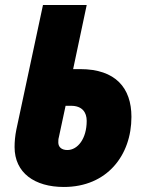

<svg xmlns="http://www.w3.org/2000/svg" viewBox="-20 -734 577 764"><path d="M234 10C406 10 503 -116 503 -269C503 -384 440 -459 299 -459H271L325 -714H151L45 -218C40 -193 38 -170 38 -149C38 -46 118 10 234 10ZM248 -137C224 -137 212 -150 212 -167C212 -173 212 -181 214 -187L241 -313H263C307 -313 325 -287 325 -253C325 -182 289 -137 248 -137Z"/></svg>

Font: Noto Sans Condensed Black
Style: Italic
Weight: 900
Width: 3
Italic angle: -12°
Designer: Monotype Design Team
Foundry: Monotype Imaging Inc.
Version: Version 2.013